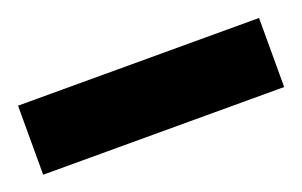

<svg xmlns="http://www.w3.org/2000/svg" viewBox="-33 137 435 277"><g transform="rotate(-20 185.0 276.0)"><path d="M0 223H370V329H0Z"/></g></svg>

Font: Sarabun ExtraBold
Style: Regular
Weight: 800
Version: Version 1.000; ttfautohint (v1.6)